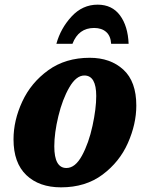

<svg xmlns="http://www.w3.org/2000/svg" viewBox="-20 -794 634 824"><path d="M38 -196Q38 -277 75.5 -358Q113 -439 187 -492.5Q261 -546 365 -546Q454 -546 509.5 -495Q565 -444 565 -341Q565 -262 529 -180.5Q493 -99 420 -44.5Q347 10 242 10Q148 10 93 -42.5Q38 -95 38 -196ZM393 -382Q393 -470 342 -470Q307 -470 277.5 -419Q248 -368 230.5 -295.5Q213 -223 213 -166Q213 -73 265 -73Q303 -73 332 -126.5Q361 -180 377 -254Q393 -328 393 -382ZM399 -774Q461 -774 495 -728Q529 -682 532 -606H457Q455 -640 435.5 -657Q416 -674 384 -674Q317 -674 291 -606H222Q240 -672 287 -723Q334 -774 399 -774Z"/></svg>

Font: Noto Serif NarrowBlack
Style: Italic
Weight: 900
Width: 4
Italic angle: -12°
Designer: Monotype Design Team
Foundry: Monotype Imaging Inc.
Version: Version 1.001